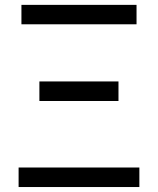

<svg xmlns="http://www.w3.org/2000/svg" viewBox="-20 -753 635 773"><path d="M54.9 0H541.1V-78.6H54.9ZM138.6 -346.4H457V-425.1H138.6ZM66.3 -655.2H529.7V-733.4H66.3Z"/></svg>

Font: Source Han Sans JP VF
Style: Regular
Weight: 250
Designer: Ryoko NISHIZUKA 西塚涼子 (kana, bopomofo & ideographs); Paul D. Hunt (Latin, Greek & Cyrillic); Sandoll Communications 산돌커뮤니
Foundry: Adobe
Version: Version 2.004;hotconv 1.0.118;makeotfexe 2.5.65603